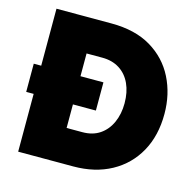

<svg xmlns="http://www.w3.org/2000/svg" viewBox="-104 -816 928 921"><g transform="rotate(15 360.0 -355.0)"><path d="M28 -287V-427H374V-287ZM65 0V-710H338Q456 -710 535.5 -662.5Q615 -615 655.5 -534.5Q696 -454 696 -356Q696 -248 651.5 -168Q607 -88 526.5 -44Q446 0 338 0ZM498 -356Q498 -411 479 -452.5Q460 -494 424 -517Q388 -540 338 -540H260V-170H338Q389 -170 424.5 -194Q460 -218 479 -260.5Q498 -303 498 -356Z"/></g></svg>

Font: Raleway Thin Black
Style: Regular
Weight: 900
Version: Version 4.026